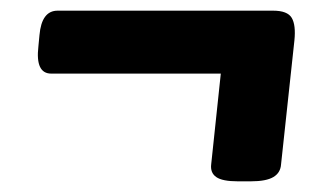

<svg xmlns="http://www.w3.org/2000/svg" viewBox="-20 -407 620 360"><path d="M426 -67Q397 -67 385.5 -75Q374 -83 376 -99L394 -269H76Q46 -269 52 -320L54 -341Q58 -387 88 -387H492Q519 -387 527 -373.5Q535 -360 532 -331L507 -99Q506 -83 492.5 -75Q479 -67 450 -67Z"/></svg>

Font: Asap Semi Expanded Semi Expanded ExtraBold
Style: Italic
Weight: 800
Width: 6
Italic angle: -6°
Designer: Pablo Cosgaya
Foundry: Omnibus-Type
Version: Version 3.001; ttfautohint (v1.8.4.7-5d5b)